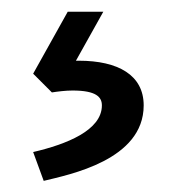

<svg xmlns="http://www.w3.org/2000/svg" viewBox="-20 -37 315 333"><path d="M37.5 226.7 55.8 276.7C100 265.8 229.2 240.8 229.2 145.8C229.2 93.3 185 68.3 116.7 68.3H111.7L159.2 -16.7H97.5L37.5 90.8L70 123.3C80 121.7 94.2 120 105.8 120C147.5 120 156.7 131.7 156.7 145.8C156.7 189.2 95 213.3 37.5 226.7Z"/></svg>

Font: Boon SemiBold
Style: Regular
Weight: 600
Designer: Sungsit Sawaiwan
Foundry: FontUni
Version: Version 2.0